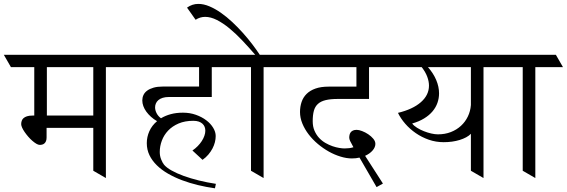

<svg xmlns="http://www.w3.org/2000/svg" viewBox="-62 -931 2964 1004"><path d="M425.8 -262.2H181.6V-212.4Q181.6 -200.7 178.5 -193.1Q175.3 -185.5 170.4 -181.2Q165.5 -176.8 158.9 -175Q152.3 -173.3 146 -173.3Q138.2 -173.3 127.9 -179.4Q117.7 -185.5 106.7 -195.1Q95.7 -204.6 85.4 -216.6Q75.2 -228.5 66.9 -240.5Q58.6 -252.4 53.7 -263.4Q48.8 -274.4 48.8 -281.7Q48.8 -290.5 51.5 -298.8Q54.2 -307.1 61 -313.2Q67.9 -319.3 79.3 -323Q90.8 -326.7 108.4 -326.7H117.2V-580.1H-4.9L-42 -644.5H599.1L636.2 -580.1H491.7V0L425.8 -38.1ZM183.1 -326.7H425.8V-580.1H183.1Z M895 -341.8Q930.7 -341.8 961.9 -330.8Q993.2 -319.8 1016.4 -302.2Q1039.6 -284.7 1052.7 -262.9Q1065.9 -241.2 1065.9 -219.7Q1065.9 -204.1 1061.8 -187.5Q1057.6 -170.9 1049.1 -154.5Q1040.5 -138.2 1027.6 -122.8Q1014.6 -107.4 997.1 -95.2L944.3 -144Q959.5 -154.3 971.9 -167Q984.4 -179.7 993.2 -193.4Q1002 -207 1006.8 -220.9Q1011.7 -234.9 1011.7 -247.6Q1011.7 -258.3 1008.1 -267.6Q1004.4 -276.9 996.8 -283.9Q989.3 -291 977.3 -295.2Q965.3 -299.3 948.7 -299.3Q904.8 -299.3 871.8 -285.2Q838.9 -271 817.1 -248Q795.4 -225.1 784.4 -195.8Q773.4 -166.5 773.4 -136.2Q773.4 -115.2 780.8 -97.2Q788.1 -79.1 795.4 -70.3Q808.1 -54.7 835 -39.6Q861.8 -24.4 898.2 -11.2Q934.6 2 977.8 12.7Q1021 23.4 1066.9 30.3L1062 53.7Q1017.1 47.4 973.4 36.9Q929.7 26.4 890.1 11.5Q850.6 -3.4 816.7 -22.9Q782.7 -42.5 758.1 -66.7Q733.4 -90.8 719.5 -119.6Q705.6 -148.4 705.6 -182.6Q705.6 -214.8 719 -244.9Q732.4 -274.9 759.3 -297.4Q741.7 -307.6 727.5 -320.3Q713.4 -333 703.1 -347.2Q692.9 -361.3 687.5 -376.2Q682.1 -391.1 682.1 -405.8Q682.1 -420.9 688.2 -434.1Q694.3 -447.3 707.5 -457Q720.7 -466.8 741.2 -472.7Q761.7 -478.5 791 -478.5H979V-580.1H589.4L552.2 -644.5H1152.3L1189.5 -580.1H1045.4V-423.8H821.3Q802.2 -423.8 788.6 -419.4Q774.9 -415 766.1 -407.5Q757.3 -399.9 753.2 -390.1Q749 -380.4 749 -369.6Q749 -354 757.1 -338.6Q765.1 -323.2 779.8 -312.5Q802.2 -326.2 830.8 -334Q859.4 -341.8 895 -341.8Z M1250.5 -580.1H1143.1L1106 -644.5H1272.5Q1239.3 -683.1 1205.3 -719Q1171.4 -754.9 1137.9 -782.5Q1104.5 -810.1 1072.3 -826.4Q1040 -842.8 1010.7 -842.8Q983.9 -842.8 960.9 -827.6L916 -891.1Q942.9 -910.6 975.1 -910.6Q1002.9 -910.6 1033 -897.9Q1063 -885.3 1093 -864.3Q1123 -843.3 1152.6 -815.7Q1182.1 -788.1 1208.5 -758.5Q1234.9 -729 1257.3 -699.5Q1279.8 -669.9 1296.4 -644.5H1423.8L1460.9 -580.1H1316.4V0L1250.5 -38.1Z M2012.2 -580.1H1867.7V-413.6H1704.6Q1666.5 -413.6 1641.1 -407.5Q1615.7 -401.4 1600.6 -387.7Q1585.4 -374 1579.3 -351.8Q1573.2 -329.6 1573.2 -297.4Q1573.2 -269 1582.5 -247.6Q1591.8 -226.1 1606.4 -210.2Q1621.1 -194.3 1639.6 -183.6Q1658.2 -172.9 1676.8 -166.5Q1695.3 -160.2 1711.9 -157.5Q1728.5 -154.8 1739.7 -154.8Q1752 -154.8 1763.7 -156.2Q1775.4 -157.7 1786.1 -161.1Q1773.4 -183.6 1768.8 -193.8Q1764.2 -204.1 1764.2 -211.4Q1764.2 -218.8 1765.9 -226.1Q1767.6 -233.4 1772 -239.3Q1776.4 -245.1 1783.9 -248.5Q1791.5 -252 1803.2 -252Q1814.9 -252 1831.5 -245.6Q1848.1 -239.3 1863.5 -229Q1878.9 -218.8 1889.9 -205.6Q1900.9 -192.4 1900.9 -178.7Q1900.9 -161.1 1886.5 -144.3Q1872.1 -127.4 1847.2 -116.2L1940.4 28.8L1907.2 47.4L1817.9 -106.9Q1799.3 -102.5 1778.3 -102.5Q1750 -102.5 1718.8 -112.1Q1687.5 -121.6 1657.5 -138.4Q1627.4 -155.3 1600.1 -178.2Q1572.8 -201.2 1552 -228.3Q1531.2 -255.4 1519 -285.2Q1506.8 -314.9 1506.8 -345.2Q1506.8 -373.5 1515.1 -397.9Q1523.4 -422.4 1541.5 -440.2Q1559.6 -458 1587.9 -468Q1616.2 -478 1656.7 -478H1801.8V-580.1H1414.1L1377 -644.5H1975.1Z M2400.4 -231.4Q2390.6 -221.2 2375.7 -213.1Q2360.8 -205.1 2342 -199.2Q2323.2 -193.4 2301.8 -190.4Q2280.3 -187.5 2257.8 -187.5Q2217.3 -187.5 2180.2 -200.4Q2143.1 -213.4 2112.1 -234.9Q2081.1 -256.3 2057.1 -283.9Q2033.2 -311.5 2019 -340.8Q2096.2 -359.4 2138.7 -396.5Q2181.2 -433.6 2181.2 -483.4Q2181.2 -505.4 2172.1 -529.8Q2163.1 -554.2 2143.1 -580.1H1965.3L1928.2 -644.5H2573.7L2610.8 -580.1H2466.3V0L2400.4 -38.1ZM2228 -228.5Q2265.1 -228.5 2295.7 -240.5Q2326.2 -252.4 2348.6 -273.2Q2371.1 -293.9 2384.5 -321.8Q2397.9 -349.6 2400.4 -381.8V-580.1H2175.8Q2204.1 -547.9 2219 -512.7Q2233.9 -477.5 2233.9 -442.9Q2233.9 -417.5 2225.6 -393.6Q2217.3 -369.6 2200 -348.9Q2182.6 -328.1 2156 -311.8Q2129.4 -295.4 2093.3 -285.2Q2102.5 -272.9 2119.1 -262.7Q2135.7 -252.4 2154.8 -244.9Q2173.8 -237.3 2193.1 -232.9Q2212.4 -228.5 2228 -228.5Z M2671.4 -580.1H2564L2526.9 -644.5H2844.7L2881.8 -580.1H2737.3V0L2671.4 -38.1Z"/></svg>

Font: Kurinto Seri
Style: Regular
Weight: 400
Designer: Kurinto was developed by Clint Goss from a range of fonts that are compatible with the SIL Open Font License Version 1.1
Foundry: Clinton F. Goss
Version: Version 2.196; July 25, 2020